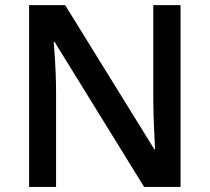

<svg xmlns="http://www.w3.org/2000/svg" viewBox="-20 -734 823 754"><path d="M689 0H545.9L194.8 -568.8H190.9L193.4 -537.1Q200.2 -446.3 200.2 -371.1V0H94.2V-713.9H235.8L585.9 -147.9H588.9Q587.9 -159.2 585 -229.7Q582 -300.3 582 -339.8V-713.9H689Z"/></svg>

Font: f0_21440          
Style: Regular
Weight: 600
Foundry: Ascender Corporation
Version: Version 1.10